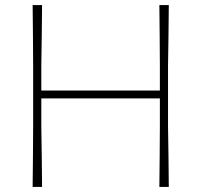

<svg xmlns="http://www.w3.org/2000/svg" viewBox="-20 -733 790 753"><path d="M108 0Q109 -61 109.2 -117Q109.5 -173 110 -238V-475Q109.5 -540.5 109.2 -596.5Q109 -652.5 108 -713H145Q144.5 -652.5 143.8 -596.5Q143 -540.5 142 -475V-378H607V-475Q606.5 -540.5 606.2 -596.5Q606 -652.5 605 -713H642Q641.5 -652.5 640.8 -596.5Q640 -540.5 639 -475V-238Q640 -173 640.8 -117Q641.5 -61 642 0H605Q606 -61 606.2 -117Q606.5 -173 607 -238V-347H142V-238Q143 -173 143.8 -117Q144.5 -61 145 0Z"/></svg>

Font: Commissioner Loud Thin
Style: Regular
Weight: 100
Designer: Kostas Bartsokas
Foundry: Kostas Bartsokas
Version: Version 1.000; ttfautohint (v1.8.3)